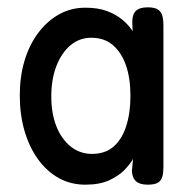

<svg xmlns="http://www.w3.org/2000/svg" viewBox="-20 -495 518 524"><path d="M383 9Q362 9 351.5 0Q341 -9 340 -28L343 -61Q335 -47 319.5 -31Q304 -15 278 -3Q252 9 213 9Q173 9 140.5 -9Q108 -27 84 -60Q60 -93 47 -137.5Q34 -182 34 -235Q34 -286 47 -329.5Q60 -373 84.5 -405.5Q109 -438 141.5 -456Q174 -474 213 -474Q247 -474 271.5 -465Q296 -456 313.5 -441.5Q331 -427 342 -410L341 -435Q341 -456 351 -465.5Q361 -475 383 -475Q402 -475 411 -469Q420 -463 423 -452Q426 -441 426 -425V-37Q426 -23 423 -12.5Q420 -2 411 3.5Q402 9 383 9ZM231 -75Q267 -75 290 -95Q313 -115 324.5 -151Q336 -187 336 -233Q336 -281 324 -316Q312 -351 288.5 -371.5Q265 -392 229 -392Q197 -392 172.5 -371.5Q148 -351 134 -315Q120 -279 120 -232Q120 -185 134 -150Q148 -115 173 -95Q198 -75 231 -75Z"/></svg>

Font: Fredoka SemiCondensed
Style: Regular
Weight: 400
Width: 4
Designer: Ben Nathan
Foundry: Milena B. Brandão, Ben Nathan
Version: Version 2.001